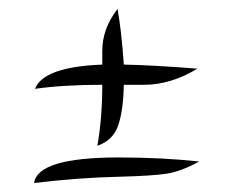

<svg xmlns="http://www.w3.org/2000/svg" viewBox="-20 -481 525 428"><path d="M56 -73Q64 -130 244 -130Q341 -130 424 -121Q384 -99 352.5 -94Q321 -89 245 -87Q155 -85 56 -73ZM58 -283Q77 -332 208 -337V-368Q208 -417 242 -461Q251 -411 256 -337Q316 -336 420 -328Q361 -292 301 -292H256Q255 -235 243.5 -201.5Q232 -168 197 -156Q208 -218 208 -292Q122 -292 58 -283Z"/></svg>

Font: TypoPRO Dancing Script
Style: Bold
Weight: 700
Designer: Pablo Impallari
Foundry: Pablo Impallari. www.impallari.com Igino Marini. www.ikern.com
Version: Version 1.002